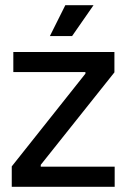

<svg xmlns="http://www.w3.org/2000/svg" viewBox="-20 -715 484 735"><path d="M25 0V-78L307 -433V-439H31V-516H418V-438L136 -84V-77H419V0ZM256 -577H171L230 -695H338Z"/></svg>

Font: Bricolage Grotesque 48pt
Style: Regular
Weight: 400
Designer: Mathieu Triay
Foundry: Atelier Triay
Version: Version 1.000; ttfautohint (v1.8.4.7-5d5b);gftools[0.9.32]